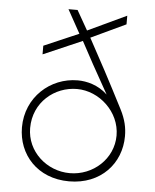

<svg xmlns="http://www.w3.org/2000/svg" viewBox="-53 -778 677 841"><g transform="rotate(5 285.0 -357.5)"><path d="M282 -388C380 -388 472 -304 472 -200C472 -97 384 -18 282 -18C180 -18 92 -97 92 -200C92 -314 184 -388 282 -388ZM56 -200C56 -81 142 18 282 18C422 18 509 -81 509 -200C509 -237 502 -272 479 -317C417 -438 370 -526 320 -617L473 -689V-727L303 -647L254 -733H214L271 -630L118 -564V-526L289 -600L342 -502L413 -375C372 -414 321 -426 282 -426C161 -426 56 -332 56 -200Z"/></g></svg>

Font: Kreadon Extra Light
Style: Regular
Weight: 200
Designer: kohakuno
Foundry: StudioGnu
Version: Version 1.000;Glyphs 3.1.2 (3151)